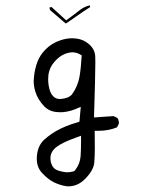

<svg xmlns="http://www.w3.org/2000/svg" viewBox="-20 -566 540 701"><path d="M162.6 -529.3 220.2 -480Q241.2 -493.7 257.3 -505.4Q285.6 -525.4 309.1 -540Q309.1 -543.5 307.1 -546.4Q289.1 -542 272.9 -530.3Q252 -513.7 221.7 -491.7L168 -540.5L160.6 -538.6ZM197.8 -204.6Q184.1 -204.6 174.3 -214.4Q167.5 -221.2 163.6 -231.2Q159.7 -241.2 157.7 -253.7Q155.8 -266.1 155.8 -276.9Q155.8 -308.6 171.9 -331.5Q198.2 -367.7 233.9 -374Q239.3 -375 242.7 -375Q246.1 -375 249.8 -374.8Q253.4 -374.5 259.5 -372.8Q265.6 -371.1 271.5 -367.7L278.3 -363.8Q275.9 -319.8 270.5 -287.1Q264.6 -251.5 242.7 -221.2Q241.7 -220.2 239.5 -218Q237.3 -215.8 232.9 -213.1Q228.5 -210.4 223.6 -209Q213.9 -205.6 201.2 -204.6Q199.7 -204.6 197.8 -204.6ZM248.5 59.6Q236.8 63 226.6 63Q212.4 63 191.9 56.6Q183.1 53.7 177.2 47.9Q167 37.6 164.6 19.5Q164.1 15.6 164.1 11.7Q164.1 -12.2 185.8 -29.1Q207.5 -45.9 258.3 -64L275.9 -70.3V-51.8Q275.9 -22.9 274.4 2.9Q272.5 32.2 254.4 55.2L252 58.1ZM328.1 -339.4Q328.1 -355.5 327.6 -362.3Q326.2 -383.8 309.1 -400.9L306.6 -403.3Q286.1 -421.9 258.8 -425.3Q251 -426.3 243.7 -426.3Q222.2 -426.3 200.7 -418.9Q169.4 -408.7 146.5 -385.7Q126 -365.2 116.5 -339.8Q106.9 -314.5 104 -284.7Q103 -277.8 103 -270.5Q103 -250 109.4 -230.5Q117.7 -202.6 142.1 -177.2Q161.1 -158.2 189.9 -156.7Q194.3 -156.2 202.9 -156.2Q211.4 -156.2 225.3 -158.7Q239.3 -161.1 254.9 -167.5L274.9 -175.8L270 -121.6Q251 -116.2 240.2 -112.3Q197.3 -97.2 168.9 -77.6Q154.8 -67.9 141.6 -56.2Q118.2 -34.7 114.7 2.9Q114.3 8.3 114.3 13.2Q114.3 43.5 131.8 63.5Q154.8 88.9 177 99.6Q199.2 110.4 222.2 113.8Q226.1 114.3 229.5 114.3Q264.6 114.3 291.5 86.4Q322.3 54.7 324.2 27.3Q326.2 4.9 326.2 -24.9Q326.2 -54.7 325.7 -88.4H338.9Q376.5 -88.4 407.2 -101.1L413.6 -113.8Q414.1 -115.2 414.1 -117.4Q414.1 -119.6 413.6 -123Q412.6 -129.4 408.7 -135.3L394.5 -142.1L323.2 -137.2Q328.1 -289.6 328.1 -339.4Z"/></svg>

Font: NaikaiFont
Style: ExtraLight
Weight: 200
Version: Version 1.89